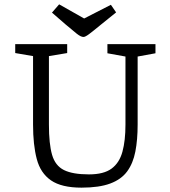

<svg xmlns="http://www.w3.org/2000/svg" viewBox="-20 -851 784 883"><path d="M355 12Q263 12 214.5 -21.5Q166 -55 149 -120Q132 -185 132 -278V-593L50 -607V-648H289V-607L205 -593V-278Q205 -189 219.5 -139Q234 -89 274 -69Q314 -49 389 -49Q457 -49 493 -75.5Q529 -102 543 -153Q557 -204 557 -278V-591L474 -606V-648H695V-606L613 -591V-278Q613 -208 602.5 -154Q592 -100 565 -63Q538 -26 487 -7Q436 12 355 12ZM364 -681Q352 -681 333 -696Q314 -711 280 -740L219 -793L252 -831L367 -766L490 -829L514 -794L447 -740Q407 -707 389.5 -694Q372 -681 364 -681Z"/></svg>

Font: Faustina Light Light
Style: Regular
Weight: 300
Version: Version 1.200